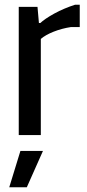

<svg xmlns="http://www.w3.org/2000/svg" viewBox="-20 -569 367 809"><path d="M66 67H161L93 220H19ZM59 -540H138L144 -472H150Q158 -480 173.5 -490.5Q189 -501 209 -512Q229 -523 251.5 -532.5Q274 -542 296 -549H316V-455H279Q240 -449 206 -435.5Q172 -422 152 -405V0H59Z"/></svg>

Font: Encode Sans Compressed
Style: Medium
Weight: 500
Designer: Pablo Impallari, Andres Torresi
Foundry: Pablo Impallari, Andres Torresi
Version: Version 1.000; ttfautohint (v1.00) -l 8 -r 50 -G 200 -x 14 -